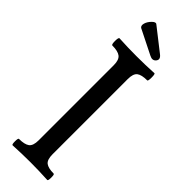

<svg xmlns="http://www.w3.org/2000/svg" viewBox="-279 -836 849 849"><g transform="rotate(45 145.0 -412.0)"><path d="M190 -708 74 -766Q65 -773 69.5 -788.5Q74 -804 88 -818Q102 -832 110 -825L216 -742Q235 -727 223 -712Q211 -697 190 -708ZM39 3Q34 3 34 -17Q34 -37 39 -37Q74 -37 89.5 -48.5Q105 -60 105 -94V-564Q105 -597 89.5 -609Q74 -621 39 -621Q33 -621 33 -643.5Q33 -666 39 -666Q93 -663 148 -663Q202 -663 257 -666Q262 -666 262 -643.5Q262 -621 257 -621Q222 -621 207 -609.5Q192 -598 192 -564V-94Q192 -60 207 -48.5Q222 -37 256 -37Q261 -37 261 -17Q261 3 256 3Q200 0 148 0Q95 0 39 3Z"/></g></svg>

Font: Junicode Cond Medium
Style: Regular
Weight: 500
Width: 3
Designer: Peter S. Baker
Version: Version 2.201